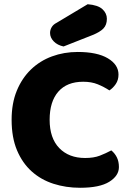

<svg xmlns="http://www.w3.org/2000/svg" viewBox="-20 -871 611 909"><path d="M374 -484Q297 -484 256 -437Q215 -390 215 -304Q215 -217 260.5 -170Q306 -123 383 -123Q424 -123 452.5 -134Q481 -145 507 -159Q524 -145 533.5 -125.5Q543 -106 543 -80Q543 -39 497.5 -10.5Q452 18 359 18Q292 18 233 -1Q174 -20 130 -59.5Q86 -99 60.5 -159.5Q35 -220 35 -304Q35 -382 59.5 -441.5Q84 -501 126.5 -542Q169 -583 226 -604Q283 -625 348 -625Q440 -625 490.5 -595Q541 -565 541 -518Q541 -492 528 -473Q515 -454 498 -443Q472 -460 442.5 -472Q413 -484 374 -484ZM395 -851Q444 -847 465 -827.5Q486 -808 486 -782Q486 -753 469.5 -736Q453 -719 418 -705L281 -651Q252 -657 234.5 -675Q217 -693 217 -715Q217 -729 224.5 -742Q232 -755 248 -763Z"/></svg>

Font: Baloo Thambi
Style: Regular
Weight: 400
Designer: Aadarsh Rajan and Ek Type
Foundry: Ek Type
Version: Version 1.443;PS 1.000;hotconv 16.6.51;makeotf.lib2.5.65220;